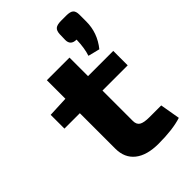

<svg xmlns="http://www.w3.org/2000/svg" viewBox="-238 -891 996 996"><g transform="rotate(-45 260.0 -392.5)"><path d="M409 -797H446Q475 -797 486.5 -787Q498 -777 498 -752V-702Q498 -619 444 -552L380 -568Q394 -609 396 -671Q353 -671 353 -711L354 -752Q355 -777 367 -787Q379 -797 409 -797ZM304 -495H489V-389H304V-166Q304 -140 321 -129.5Q338 -119 379 -119H465L484 -9Q420 12 315 12Q230 12 184 -24.5Q138 -61 138 -129V-389H25V-490L138 -495V-631H304Z"/></g></svg>

Font: Exo 2 Expanded
Style: Bold
Weight: 700
Width: 7
Designer: Natanael Gama
Version: Version 1.001;PS 001.001;hotconv 1.0.70;makeotf.lib2.5.58329